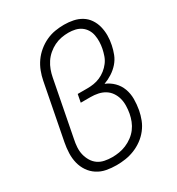

<svg xmlns="http://www.w3.org/2000/svg" viewBox="-181 -866 913 991"><g transform="rotate(-30 275.0 -370.0)"><path d="M224 12Q193 12 164 6.5Q135 1 111 -14.5Q87 -30 71 -53.5Q55 -77 48 -105Q41 -133 42 -163.5Q43 -194 49 -225L113 -555Q118 -581 128 -607.5Q138 -634 154.5 -657.5Q171 -681 194 -700Q217 -719 243 -731Q269 -743 296 -747.5Q323 -752 350 -752Q378 -752 404.5 -746.5Q431 -741 453 -727.5Q475 -714 489.5 -692.5Q504 -671 510.5 -645.5Q517 -620 517 -592.5Q517 -565 511 -537Q506 -512 496.5 -487.5Q487 -463 469 -442.5Q451 -422 427.5 -407Q404 -392 379 -383Q407 -372 428.5 -350.5Q450 -329 460.5 -300.5Q471 -272 471 -240Q471 -208 465 -175Q460 -149 450 -123Q440 -97 422 -74Q404 -51 380.5 -34Q357 -17 330.5 -6.5Q304 4 277 8Q250 12 224 12ZM225 -35Q246 -35 267 -38.5Q288 -42 308.5 -50.5Q329 -59 348 -73Q367 -87 380.5 -105Q394 -123 402 -143.5Q410 -164 414 -185Q418 -207 418.5 -230Q419 -253 413.5 -273.5Q408 -294 396 -311.5Q384 -329 366 -340Q348 -351 326.5 -355.5Q305 -360 282 -360H224L233 -407H291Q310 -407 329 -410Q348 -413 366.5 -421Q385 -429 401.5 -442Q418 -455 430.5 -471.5Q443 -488 449.5 -507Q456 -526 460 -545Q464 -565 464.5 -585Q465 -605 461.5 -624Q458 -643 448 -659Q438 -675 423 -685.5Q408 -696 389 -700.5Q370 -705 349 -705Q328 -705 306.5 -701Q285 -697 264.5 -687Q244 -677 226 -661.5Q208 -646 195.5 -627Q183 -608 175.5 -587.5Q168 -567 164 -546L100 -216Q95 -193 93.5 -170Q92 -147 97 -126Q102 -105 113 -86.5Q124 -68 141 -56Q158 -44 180 -39.5Q202 -35 225 -35Z"/></g></svg>

Font: Lode Dark
Style: Italic
Weight: 400
Italic angle: -11°
Monospace: yes
Designer: Belleve Invis
Foundry: Belleve Invis
Version: Version 29.2.0; ttfautohint (v1.8.3)